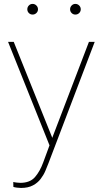

<svg xmlns="http://www.w3.org/2000/svg" viewBox="-20 -741 518 975"><path d="M249 -50.8 431.6 -528.3H460.9L226.1 87.9Q219.7 104.5 210.7 126Q201.7 147.5 186.5 167.5Q171.4 187.5 147.2 200.4Q123 213.4 86.9 213.4Q79.1 213.4 66.4 211.9Q53.7 210.4 47.9 208L47.4 183.1Q54.7 185.1 66.4 186.3Q78.1 187.5 83 187.5Q132.3 187.5 157.7 158.2Q183.1 128.9 199.7 83L231.4 -2.9L21 -528.3H49.8L245.6 -41ZM118.7 -693.8Q118.7 -705.1 126.5 -713.1Q134.3 -721.2 145.5 -721.2Q156.7 -721.2 164.8 -713.1Q172.9 -705.1 172.9 -693.8Q172.9 -682.6 164.8 -674.8Q156.7 -667 145.5 -667Q134.3 -667 126.5 -674.8Q118.7 -682.6 118.7 -693.8ZM335.9 -693.8Q335.9 -705.1 343.8 -713.1Q351.6 -721.2 362.8 -721.2Q374 -721.2 382.1 -713.1Q390.1 -705.1 390.1 -693.8Q390.1 -682.6 382.1 -674.8Q374 -667 362.8 -667Q351.6 -667 343.8 -674.8Q335.9 -682.6 335.9 -693.8Z"/></svg>

Font: Vazirmatn UI Thin
Style: Regular
Weight: 100
Designer: Saber Rastikerdar
Foundry: Saber Rastikerdar
Version: Version 33.003